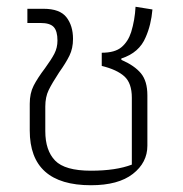

<svg xmlns="http://www.w3.org/2000/svg" viewBox="-20 -538 540 568"><path d="M68 -152V-231Q68 -262 79.5 -284.5Q91 -307 113 -336Q132 -362 141 -379.5Q150 -397 150 -418Q150 -446 139 -458Q128 -470 100 -470H61V-512H109Q157 -512 176.5 -487Q196 -462 196 -423Q196 -395 185.5 -373.5Q175 -352 155 -324Q134 -292 124 -271.5Q114 -251 114 -223V-150Q114 -93 143 -63Q172 -33 249 -33Q323 -33 370 -51V-249Q370 -292 348 -312Q326 -332 281 -343V-382Q320 -382 339.5 -398.5Q359 -415 368 -443Q379 -479 381 -518L431 -510Q427 -464 411 -428Q392 -382 339 -365V-361Q378 -344 397 -321Q416 -298 416 -256V-107Q416 -57 373 -23.5Q330 10 249 10Q68 10 68 -152Z"/></svg>

Font: Athiti Light
Style: Regular
Weight: 300
Designer: CadsonDemak Team
Foundry: CadsonDemak
Version: Version 1.033